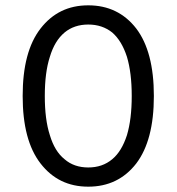

<svg xmlns="http://www.w3.org/2000/svg" viewBox="-20 -690 662 720"><path d="M311 10C386 10 446 -19 491 -77C535 -135 557 -219 557 -330C557 -441 535 -525 491 -583C446 -641 386 -670 311 -670C236 -670 177 -641 132 -583C87 -525 65 -441 65 -330C65 -219 87 -135 132 -77C177 -19 236 10 311 10ZM311 -62C276 -62 246 -72 222 -93C197 -113 179 -143 167 -183C154 -223 148 -272 148 -330C148 -388 154 -437 167 -477C179 -517 197 -547 222 -568C246 -588 276 -598 311 -598C346 -598 376 -588 401 -568C425 -547 443 -517 456 -477C468 -437 474 -388 474 -330C474 -272 468 -223 456 -183C443 -143 425 -113 401 -93C376 -72 346 -62 311 -62Z"/></svg>

Font: WorkSans-Regular
Style: Regular
Weight: 500
Designer: Wei Huang
Foundry: Wei Huang
Version: ""